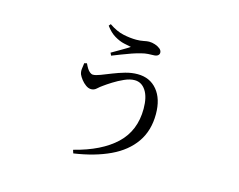

<svg xmlns="http://www.w3.org/2000/svg" viewBox="-94 -734 1188 954"><g transform="rotate(15 500.0 -256.5)"><path d="M301.4 -372.2Q307.3 -358.9 314 -348.2Q320.7 -337.5 328.7 -331.3Q336.6 -325 344.6 -325Q358.5 -325 382.2 -334.2Q405.9 -343.4 435.3 -355.1Q464.6 -366.8 496.5 -376Q528.4 -385.1 559.2 -385.1Q622.6 -385.1 660.2 -339.9Q697.8 -294.6 697.8 -216.4Q697.8 -131.3 655.8 -71.1Q613.9 -10.8 536.3 25.7Q458.8 62.3 351.5 78.1L345.9 60.9Q483.9 26.2 557.9 -43.6Q631.9 -113.5 631.9 -226.3Q631.9 -286.6 610.2 -319.5Q588.5 -352.5 552.7 -352.5Q528.7 -352.5 500.3 -339.8Q471.9 -327.1 446.7 -311.2Q421.5 -295.4 406.3 -284.1Q393.9 -275.6 381.8 -264.4Q369.7 -253.1 354.1 -253.1Q340.6 -253.1 326.8 -262.8Q313.1 -272.6 302.6 -286.1Q292.2 -299.6 287.4 -310.5Q282.6 -323.5 284.1 -337.9Q285.5 -352.2 288.2 -368.9ZM357.4 -580.7 365.5 -590.6Q404.2 -563.8 440.1 -556.2Q475.9 -548.5 507.4 -548.5Q527.6 -548.5 544.9 -552.1Q562.2 -555.8 572.4 -555.8Q587.5 -555.8 603 -550.7Q618.4 -545.6 629.1 -537Q639.7 -528.4 639.7 -516.5Q639.7 -508.1 632.3 -502.3Q624.8 -496.5 610.1 -496.5Q599.6 -496.5 582.9 -495.4Q566.2 -494.3 550 -489.9Q530.1 -485.4 503.7 -476.3Q477.2 -467.2 451.8 -457.1Q426.5 -447.1 407.5 -439.7L400.9 -453.4Q424.5 -467.4 449.8 -481.8Q475 -496.2 491 -507.2Q477.1 -509.6 453.8 -514.8Q430.5 -520 404.9 -535.2Q379.2 -550.4 357.4 -580.7Z"/></g></svg>

Font: Noto Serif TC
Style: Regular
Weight: 200
Designer: Ryoko NISHIZUKA 西塚涼子 (kana & ideographs); Frank Grießhammer (Latin, Greek & Cyrillic); Wenlong ZHANG 张文龙 (bopomofo); San
Foundry: Adobe
Version: Version 2.001;hotconv 1.1.0;makeotfexe 2.6.0